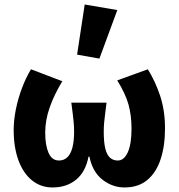

<svg xmlns="http://www.w3.org/2000/svg" viewBox="-20 -813 786 845"><path d="M211.5 12Q159.4 12 120.8 -19.2Q82.3 -50.4 61.3 -107.3Q40.2 -164.2 40.2 -241.3Q40.2 -283.9 49.8 -331.7Q59.5 -379.6 76.8 -425.6Q94.2 -471.6 116.4 -508.1L254.2 -455.5Q218.2 -395.9 198.6 -340Q179 -284.1 179 -229.1Q179 -173.7 193.7 -140.2Q208.4 -106.6 239.9 -106.6Q260.8 -106.6 275.7 -120.3Q290.7 -134 298.4 -162.5Q306.1 -191 306.1 -233.1Q306.1 -255.5 304.4 -273.8Q302.6 -292.1 300.1 -312.5Q297.5 -333 293.9 -361.2H448.9Q445.4 -333 442.8 -312.5Q440.1 -292.1 438.4 -273.8Q436.6 -255.5 436.6 -233.1Q436.6 -186.1 443.6 -158.4Q450.6 -130.7 464.4 -118.7Q478.2 -106.6 498.3 -106.6Q526.2 -106.6 542.5 -143Q558.8 -179.3 558.8 -246.6Q558.8 -304.4 545.7 -352.4Q532.6 -400.3 495.9 -459.2L630.7 -508.1Q664.8 -452.9 685.5 -389.1Q706.2 -325.3 706.2 -248.3Q706.2 -170 686.6 -111.4Q667.1 -52.8 627.7 -20.4Q588.4 12 528.3 12Q475 12 431 -22.2Q387 -56.5 373.6 -123.6H369.6Q356.7 -56.5 314.9 -22.2Q273 12 211.5 12ZM417.5 -555.1 319.3 -572.6 352.8 -793.2 496.3 -768.7Z"/></svg>

Font: Source Sans Variable
Style: Regular
Weight: 200
Designer: Paul D. Hunt
Foundry: Adobe Systems Incorporated
Version: Version 3.006;hotconv 1.0.111;makeotfexe 2.5.65597